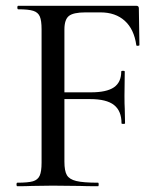

<svg xmlns="http://www.w3.org/2000/svg" viewBox="-20 -645 553 665"><path d="M328.1 -602.1H275.9Q233.9 -602.1 218.5 -589.6Q203.1 -577.1 203.1 -543V-325.2H294.9Q349.1 -325.2 374.5 -342.5Q399.9 -359.9 399.9 -397Q399.9 -399.9 406 -399.9Q412.1 -399.9 412.1 -397L411.1 -313Q411.1 -283.2 412.1 -268.1L413.1 -217.8Q413.1 -215.8 407 -215.8Q400.9 -215.8 400.9 -217.8Q400.9 -260.7 375 -281.2Q349.1 -301.8 292 -301.8H203.1V-85Q203.1 -52.7 211.7 -38.3Q220.2 -23.9 244.1 -18.1Q268.1 -12.2 319.8 -12.2Q321.8 -12.2 321.8 -6.1Q321.8 0 319.8 0Q278.8 0 255.9 -1L162.1 -2L90.8 -1Q71.8 0 40 0Q37.1 0 37.1 -6.1Q37.1 -12.2 40 -12.2Q77.1 -12.2 94 -17.1Q110.8 -22 117.4 -36.4Q124 -50.8 124 -81.1V-543.9Q124 -573.7 117.9 -587.9Q111.8 -602.1 95.5 -607.4Q79.1 -612.8 43 -612.8Q40 -612.8 40 -618.9Q40 -625 43 -625H452.1Q460.9 -625 460.9 -616.2L462.9 -488.8Q462.9 -486.8 457.5 -486.3Q452.1 -485.8 452.1 -488.8Q444.3 -543.9 412.1 -573Q379.9 -602.1 328.1 -602.1Z"/></svg>

Font: Cormorant-Medium
Style: Regular
Weight: 500
Designer: Christian Thalmann (Catharsis Fonts)
Version: Version 3.000